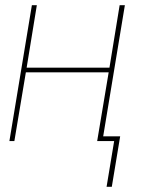

<svg xmlns="http://www.w3.org/2000/svg" viewBox="-20 -540 540 735"><path d="M388 175 417 0H352L396 -263H79L35 0H16L102 -520H121L82 -281H399L438 -520H458L375 -18H440L408 175Z"/></svg>

Font: Iosevka SS04 Thin
Style: Italic
Weight: 100
Italic angle: -9°
Monospace: yes
Designer: Belleve Invis
Foundry: Belleve Invis
Version: Version 19.0.0; ttfautohint (v1.8.4)